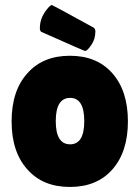

<svg xmlns="http://www.w3.org/2000/svg" viewBox="-20 -731 553 761"><path d="M89 -59Q26 -128 26 -250Q26 -372 89 -441Q150 -510 257 -510Q364 -510 425 -441Q487 -371 487 -250Q487 -129 425 -59Q364 10 257 10Q150 10 89 -59ZM258 -343Q201 -343 201 -251Q201 -159 258 -159Q314 -159 314 -251Q314 -343 258 -343ZM138 -619Q138 -653 157 -682Q177 -711 186 -711Q188 -711 352 -621Q358 -615 358 -607Q358 -576 342 -553Q326 -529 317 -529Q314 -529 143 -605Q138 -610 138 -619Z"/></svg>

Font: FC Lilita One
Style: Regular
Weight: 400
Designer: Juan Montoreano
Foundry: Juan Montoreano
Version: Version 1.002